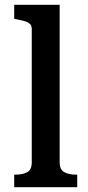

<svg xmlns="http://www.w3.org/2000/svg" viewBox="-20 -778 366 798"><path d="M228 -758V-103Q228 -73 247 -62.5Q266 -52 298 -52H301V0H39V-52H42Q75 -52 93.5 -62.5Q112 -73 112 -103V-657Q112 -671 105 -678Q98 -685 84 -689.5Q70 -694 48 -698L39 -700V-758Z"/></svg>

Font: Roboto Serif SemiCondensed Medium
Style: Regular
Weight: 500
Width: 4
Designer: Greg Gazdowicz
Foundry: Commercial Type
Version: Version 1.007